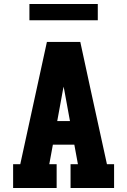

<svg xmlns="http://www.w3.org/2000/svg" viewBox="-20 -946 640 966"><path d="M46 0V-120H82L216 -735H384L437 -490L518 -120H554V0H335V-120H372L354 -218H246L228 -120H265V0ZM268 -337H332L304 -490Q303 -495 302 -500Q301 -505 300 -510Q299 -505 298 -500Q297 -495 296 -490ZM128 -844V-926H472V-844Z"/></svg>

Font: Iosevka Etoile Heavy
Style: Regular
Weight: 900
Designer: Belleve Invis
Foundry: Belleve Invis
Version: Version 22.1.2; ttfautohint (v1.8.4)